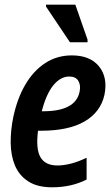

<svg xmlns="http://www.w3.org/2000/svg" viewBox="-20 -788 469 818"><path d="M202 10Q139 10 100 -15.5Q61 -41 43.5 -83.5Q26 -126 25.5 -180Q25 -234 37 -291Q54 -370 88.5 -428.5Q123 -487 173 -519.5Q223 -552 286 -552Q364 -552 402 -505Q440 -458 425 -384Q409 -311 341 -271Q273 -231 154 -231H142Q132 -153 152.5 -118Q173 -83 225 -83Q251 -83 282.5 -91Q314 -99 349 -116V-23Q284 10 202 10ZM275 -462Q238 -462 207.5 -425Q177 -388 158 -314H164Q302 -314 319 -397Q325 -424 314 -443Q303 -462 275 -462ZM278 -608 176 -760V-768H301L353 -619V-608Z"/></svg>

Font: Noto Sans Condensed SemiBold
Style: Italic
Weight: 600
Width: 3
Italic angle: -12°
Designer: Monotype Design Team
Foundry: Monotype Imaging Inc.
Version: Version 2.013; ttfautohint (v1.8.4.7-5d5b)